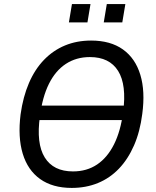

<svg xmlns="http://www.w3.org/2000/svg" viewBox="-20 -913 765 942"><path d="M132 -324 142 -395H635L624 -324ZM332 9Q238 9 177 -34.5Q116 -78 91.5 -159Q67 -240 81 -352Q93 -438 122 -505.5Q151 -573 196 -619.5Q241 -666 299 -690Q357 -714 427 -714Q522 -714 583 -670.5Q644 -627 668.5 -546Q693 -465 678 -354Q667 -267 637.5 -199.5Q608 -132 563.5 -85.5Q519 -39 460.5 -15Q402 9 332 9ZM338 -72Q406 -72 456.5 -106Q507 -140 539.5 -205Q572 -270 584 -363Q602 -497 559.5 -565Q517 -633 421 -633Q354 -633 303 -599.5Q252 -566 220 -501.5Q188 -437 176 -343Q157 -209 199.5 -140.5Q242 -72 338 -72ZM489 -803 504 -893H595L580 -803ZM318 -803 333 -893H424L409 -803Z"/></svg>

Font: Nunito Sans 10pt SemiCondensed Medium
Style: Italic
Weight: 500
Width: 4
Italic angle: -9°
Designer: Vernon Adams
Foundry: Vernon Adams
Version: Version 3.101;gftools[0.9.27]